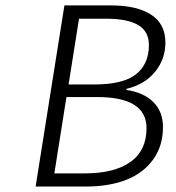

<svg xmlns="http://www.w3.org/2000/svg" viewBox="-20 -680 640 700"><path d="M109.9 0 214.8 -660.2H386.2Q479 -660.2 531 -626.5Q583 -592.8 583 -524.9Q583 -464.4 545.4 -418.2Q507.8 -372.1 440.9 -356V-352.1Q503.9 -342.8 539.1 -307.9Q574.2 -272.9 574.2 -216.8Q574.2 -147.9 538.3 -98.4Q502.4 -48.8 440.2 -24.4Q377.9 0 294.9 0ZM230 -372.1H324.2Q429.2 -372.1 476.1 -409.4Q522.9 -446.8 522.9 -516.1Q522.9 -565.4 483.9 -588.6Q444.8 -611.8 367.2 -611.8H268.1ZM178.2 -47.9H290Q396.5 -47.9 455.3 -89.4Q514.2 -130.9 514.2 -212.9Q514.2 -326.2 334 -326.2H222.2Z"/></svg>

Font: Office Code Pro D Light Italic
Style: Regular
Weight: 300
Italic angle: -9°
Designer: Nathan Rutzky & Paul D. Hunt
Foundry: Adobe Systems Incorporated
Version: Version 1.004;PS 001.004;hotconv 1.0.70;makeotf.lib2.5.58329